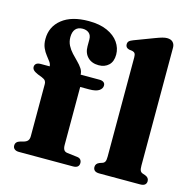

<svg xmlns="http://www.w3.org/2000/svg" viewBox="-108 -860 981 970"><g transform="rotate(15 382.0 -374.5)"><path d="M288.1 -93.7Q288.1 -77.4 293.6 -68.5Q299.1 -59.6 312.2 -58.2L363.4 -52Q376.9 -50.7 382.7 -43.4Q388.5 -36.1 388.5 -26Q388.5 0 356.6 0H73.8Q59.4 0 51 -6.6Q42.5 -13.3 42.5 -24.8Q42.5 -35.6 48.5 -42.2Q54.4 -48.9 67.4 -52.7L84.2 -57Q99.3 -61.5 105.4 -69.8Q111.5 -78.1 111.5 -92.8V-365.5Q111.5 -375.3 106.5 -382.2Q101.5 -389.1 87.2 -394.9L65.8 -403.1Q47.8 -410.9 41.2 -418.1Q34.5 -425.3 34.5 -434.4Q34.5 -444.7 42.1 -451.3Q49.6 -457.8 65.5 -457.8H149.2L112.3 -441.1V-456.8Q112.3 -468.9 103.8 -480.8Q95.3 -492.6 84 -506.8Q72.6 -520.9 64.1 -540.1Q55.6 -559.3 55.6 -586.1Q55.6 -650.6 105.4 -690.3Q155.1 -730 244.7 -730Q302 -730 341.4 -712.3Q380.9 -694.5 401.2 -665.3Q421.5 -636 421.5 -601.8Q421.5 -565.4 401.3 -546.3Q381.1 -527.2 349.1 -527.2Q313.3 -527.2 292 -548.4Q270.7 -569.5 270.7 -605.2V-640.5Q270.7 -662.7 257.9 -673.7Q245.2 -684.7 224.5 -684.7Q200 -684.6 187.4 -669.8Q174.9 -655 174.9 -627.8Q174.9 -603.9 184.8 -584.7Q194.8 -565.5 209.6 -549.6Q224.5 -533.6 239.3 -519Q254.2 -504.3 264.1 -489.4Q274.1 -474.4 274.1 -457.3V-431.9L254.8 -457.8H372.6Q386.4 -457.8 394.4 -452Q402.4 -446.2 402.4 -435.3Q402.4 -419.1 386.5 -408.1Q370.6 -397.1 334.6 -397.1H288.1ZM689.7 -710.4V-93.3Q689.7 -75.4 693.4 -67.6Q697.1 -59.8 705.4 -56.6L720.2 -51.6Q730.9 -47.4 735.7 -40.9Q740.5 -34.5 740.5 -25.6Q740.5 -13.7 732.6 -6.8Q724.7 0 707.4 0H495Q477.8 0 469.9 -6.8Q462.1 -13.7 462.1 -25.6Q462.1 -34.4 466.8 -40.8Q471.6 -47.3 482.2 -51.5L497.4 -56.6Q505.7 -59.9 509.4 -67.6Q513.1 -75.3 513.1 -93.2V-611.9Q513.1 -626.4 509 -632.6Q504.9 -638.8 496.3 -640.8L477.7 -643.6Q467.8 -646.4 463.4 -652Q459 -657.5 459 -666.1Q459 -676.3 464.7 -682.4Q470.5 -688.5 486.3 -694.5L587.7 -732.9Q611.2 -741.9 624.8 -745.5Q638.5 -749.2 648.8 -749.2Q669.3 -749.2 679.5 -738.3Q689.7 -727.5 689.7 -710.4Z"/></g></svg>

Font: Fraunces
Style: Regular
Weight: 900
Version: Version 1.000;[b76b70a41]